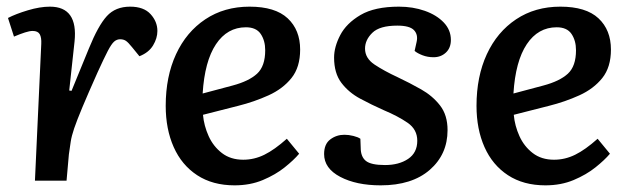

<svg xmlns="http://www.w3.org/2000/svg" viewBox="-20 -543 1899 577"><path d="M104 -411Q105 -430 99.5 -440Q94 -450 78 -450Q69 -450 55 -445.5Q41 -441 22 -433L4 -489Q27 -501 63.5 -512Q100 -523 130 -523Q215 -523 204 -418L188 -271L195 -270L247 -397Q275 -466 301 -494.5Q327 -523 371 -523Q412 -523 432.5 -500.5Q453 -478 453 -450Q453 -428 440 -406.5Q427 -385 399 -374L377 -401Q365 -416 358 -420.5Q351 -425 341 -425Q331 -425 323 -418Q315 -411 304 -390Q293 -369 273 -325Q244 -260 227.5 -220.5Q211 -181 203 -157.5Q195 -134 192.5 -117Q190 -100 187 -79L180 0H85Z M730 -523Q807 -523 844.5 -488Q882 -453 882 -394Q882 -341 856 -308.5Q830 -276 787 -256.5Q744 -237 696 -225L590 -198Q593 -165 607 -134Q621 -103 647 -83Q673 -63 711 -63Q744 -63 774.5 -78Q805 -93 842 -126L879 -81Q863 -62 835.5 -40Q808 -18 770 -2Q732 14 685 14Q619 14 572.5 -16.5Q526 -47 502 -101Q478 -155 478 -225Q478 -313 509 -380Q540 -447 597 -485Q654 -523 730 -523ZM777 -392Q777 -421 763.5 -441Q750 -461 719 -461Q663 -461 629 -410Q595 -359 589 -262L679 -286Q728 -299 752.5 -321.5Q777 -344 777 -392Z M1137 -47Q1179 -47 1206.5 -65.5Q1234 -84 1234 -120Q1234 -154 1205 -174Q1176 -194 1133 -212Q1097 -228 1062.5 -246.5Q1028 -265 1006 -294Q984 -323 984 -370Q984 -402 1002.5 -437.5Q1021 -473 1063.5 -498Q1106 -523 1179 -523Q1221 -523 1256.5 -510.5Q1292 -498 1313.5 -475.5Q1335 -453 1335 -423Q1335 -399 1320 -385Q1305 -371 1283 -371Q1265 -371 1249.5 -377Q1234 -383 1226 -390L1232 -417Q1237 -439 1224 -452.5Q1211 -466 1174 -466Q1121 -466 1099 -444.5Q1077 -423 1077 -397Q1077 -368 1105.5 -349Q1134 -330 1175 -311Q1211 -294 1245.5 -274.5Q1280 -255 1302.5 -226Q1325 -197 1325 -152Q1325 -79 1271.5 -32.5Q1218 14 1124 14Q1051 14 1002.5 -11.5Q954 -37 954 -80Q954 -110 972.5 -124Q991 -138 1015 -138Q1028 -138 1042 -134.5Q1056 -131 1063 -126L1064 -99Q1064 -72 1079.5 -59.5Q1095 -47 1137 -47Z M1664 -523Q1741 -523 1778.5 -488Q1816 -453 1816 -394Q1816 -341 1790 -308.5Q1764 -276 1721 -256.5Q1678 -237 1630 -225L1524 -198Q1527 -165 1541 -134Q1555 -103 1581 -83Q1607 -63 1645 -63Q1678 -63 1708.5 -78Q1739 -93 1776 -126L1813 -81Q1797 -62 1769.5 -40Q1742 -18 1704 -2Q1666 14 1619 14Q1553 14 1506.5 -16.5Q1460 -47 1436 -101Q1412 -155 1412 -225Q1412 -313 1443 -380Q1474 -447 1531 -485Q1588 -523 1664 -523ZM1711 -392Q1711 -421 1697.5 -441Q1684 -461 1653 -461Q1597 -461 1563 -410Q1529 -359 1523 -262L1613 -286Q1662 -299 1686.5 -321.5Q1711 -344 1711 -392Z"/></svg>

Font: Literata 12pt Medium
Style: Italic
Weight: 500
Italic angle: -2°
Designer: Latin by Veronika Burian and Jose Scaglione. Greek by Irene Vlachou. Cyrillic by Vera Evstafieva
Foundry: TypeTogether
Version: Version 3.002